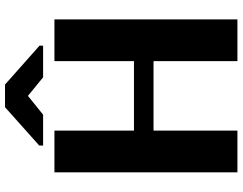

<svg xmlns="http://www.w3.org/2000/svg" viewBox="-118 -824 943 746"><g transform="rotate(-90 353.0 -451.5)"><path d="M56 0H218V-326H488V0H650V-711H488V-402H218V-711H56ZM160 -755H280L353 -814L425 -755H548V-769L397 -903H309L160 -770Z"/></g></svg>

Font: Aerodynamic
Style: Bd
Weight: 500
Designer: Google
Version: Version 2.000980; 2014